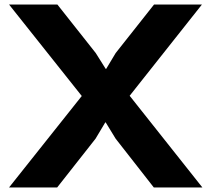

<svg xmlns="http://www.w3.org/2000/svg" viewBox="-20 -830 936 850"><path d="M876 0H661L492 -216L448 -288H446L403 -216L233 0H20L342 -405L20 -810H234L404 -595L448 -525H450L492 -595L662 -810H874L554 -406Z"/></svg>

Font: TypoPRO Sinkin Sans
Style: 700 Bold
Weight: 700
Designer: Keith Bates
Foundry: K-Type
Version: Sinkin Sans (version 1.0)  by Keith Bates   •   © 2014   www